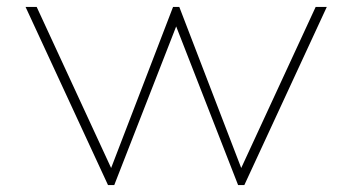

<svg xmlns="http://www.w3.org/2000/svg" viewBox="-20 -532 1013 552"><path d="M290.5 0 53.5 -512H85.5L299.5 -49L477.5 -512H495.5L673.5 -49L887.5 -512H919.5L682.5 0H664.5L486.5 -456L308.5 0Z"/></svg>

Font: Spartan Thin Thin
Style: Regular
Weight: 250
Version: Version 1.004